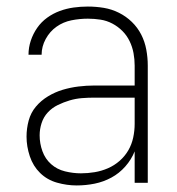

<svg xmlns="http://www.w3.org/2000/svg" viewBox="-20 -558 540 586"><path d="M214 8Q184 8 154 -0.5Q124 -9 102.5 -30Q81 -51 71 -81Q61 -111 61 -141Q61 -166 67.5 -190Q74 -214 89.5 -232.5Q105 -251 126.5 -264Q148 -277 171.5 -284Q195 -291 219.5 -294Q244 -297 268 -297H391V-358Q391 -377 387.5 -396Q384 -415 375.5 -432.5Q367 -450 353.5 -463.5Q340 -477 323 -486Q306 -495 287 -498Q268 -501 248 -501Q223 -501 198 -496Q173 -491 152.5 -476.5Q132 -462 119.5 -439Q107 -416 107 -391H67Q67 -413 74 -434Q81 -455 93.5 -473Q106 -491 124 -504Q142 -517 162.5 -524.5Q183 -532 204.5 -535Q226 -538 248 -538Q273 -538 297 -534Q321 -530 343 -519Q365 -508 382.5 -491Q400 -474 411 -452.5Q422 -431 426.5 -406.5Q431 -382 431 -358V0H391V-96Q381 -71 362.5 -50Q344 -29 320 -16Q296 -3 269 2.5Q242 8 214 8ZM227 -29Q248 -29 269 -32.5Q290 -36 309.5 -44.5Q329 -53 345 -67Q361 -81 371.5 -99Q382 -117 386.5 -138Q391 -159 391 -180V-260H268Q249 -260 230 -258.5Q211 -257 192.5 -251.5Q174 -246 156.5 -237.5Q139 -229 126 -215Q113 -201 107 -182.5Q101 -164 101 -145Q101 -120 109.5 -96.5Q118 -73 136 -57Q154 -41 178.5 -35Q203 -29 227 -29Z"/></svg>

Font: iosevka_custom_sans_ss08 XLt
Style: Regular
Weight: 200
Designer: Belleve Invis
Foundry: Belleve Invis
Version: Version 10.3.0; ttfautohint (v1.8.3)